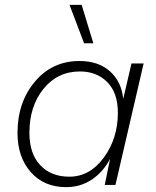

<svg xmlns="http://www.w3.org/2000/svg" viewBox="-20 -761 640 790"><path d="M316 -741 364 -583H326L266 -741ZM252 9Q161 9 106.5 -53Q52 -115 52 -214Q52 -340 123.5 -425Q195 -510 307 -510Q385 -510 432.5 -467.5Q480 -425 487 -354L521 -500H571L455 0H411L433 -108Q406 -55 359 -23Q312 9 252 9ZM265 -34Q350 -34 407.5 -113Q465 -192 465 -297Q465 -379 421.5 -423Q378 -467 309 -467Q217 -467 159 -395.5Q101 -324 101 -214Q101 -129 145.5 -81.5Q190 -34 265 -34Z"/></svg>

Font: Elaine Sans Light
Style: Italic
Weight: 300
Italic angle: -13°
Designer: Wei Huang
Foundry: Wei Huang
Version: Version 2.001;December 24, 2019;FontCreator 12.0.0.2547 64-b